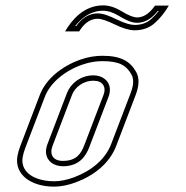

<svg xmlns="http://www.w3.org/2000/svg" viewBox="-20 -690 693 716"><path d="M128.5 -336 55.9 -146C50.5 -132 46.9 -119.2 44.9 -107.5C33.2 -37.6 97.6 6 181.5 6C207.4 6 234.9 0.5 264.1 -10.5C331.4 -35.9 388.6 -81.1 413.4 -146L486 -336C499.5 -371.3 500 -400 487.6 -422C464.9 -462.2 430.2 -482 361.8 -482C334.3 -482 306.8 -477.2 279.4 -467.5C210.6 -443.3 151.2 -395.5 128.5 -336ZM328.7 -389C362.9 -389 377.4 -365.9 366 -336L294.1 -148C282.5 -117.7 265.4 -90 214.5 -90C177.6 -90 163.7 -114.1 175.9 -146L248.5 -336C258.6 -362.6 287.8 -389 328.7 -389ZM491.4 -625C478.1 -625 459.1 -632.5 434.4 -647.5C409.7 -662.5 386.5 -670 364.9 -670C292.6 -670 247.3 -615.2 222.8 -573H275.3C288.5 -593.9 309.3 -620 344.5 -620C357.8 -620 379.3 -612.8 408.8 -598.5C438.3 -584.2 462.7 -577 481.8 -577C511.8 -577 536.9 -586 557.1 -604C577.4 -622 594.8 -643.7 609.5 -669H558.2C545 -650.8 523.2 -625 491.4 -625ZM147.2 -328.9C167 -380.9 221.1 -425.8 286 -448.6C311.5 -457.6 336.6 -462 361.8 -462C426 -462 451.4 -445.5 470.2 -412.2C478.5 -397.4 479.7 -375.7 467.3 -343.1L394.7 -153.1C372.5 -95.2 320.8 -53.2 257 -29.2C229.6 -18.9 204.5 -14 181.5 -14C169.8 -14 158.7 -14.9 148.2 -16.7C88.5 -26.7 57.1 -59.7 64.6 -104.2C66.3 -114.2 69.6 -125.8 74.5 -138.9ZM328.7 -409C278.8 -409 242.7 -376.9 229.8 -343.1L157.2 -153.1C153.7 -143.9 151.6 -134.7 151.5 -125.5C151.2 -91.8 178.7 -70 214.5 -70C275.6 -70 300.1 -107.7 312.8 -140.9L384.7 -328.9C388 -337.5 389.8 -346.3 389.8 -355C389.9 -387.7 363 -409 328.7 -409ZM491.4 -605C529.3 -605 554.5 -631.8 568.2 -649H572C562.4 -636.9 554.1 -628.1 543.8 -618.9C527.5 -604.4 507.7 -597 481.8 -597C467.5 -597 445.7 -602.8 417.5 -616.5C387.1 -631.3 364.2 -640 344.5 -640C304.1 -640 279 -613.2 264.6 -593H260.4C285.4 -624.5 318.8 -650 364.9 -650C381.8 -650 401.5 -644.1 424 -630.4C449.8 -614.7 471.1 -605 491.4 -605Z"/></svg>

Font: Din Kursivschrift
Style: BreitGhost
Weight: 400
Version: Version 1.089